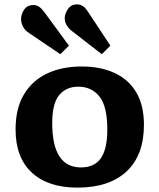

<svg xmlns="http://www.w3.org/2000/svg" viewBox="-20 -841 725 875"><path d="M333 14Q199 14 125 -54.5Q51 -123 51 -251Q51 -347 89 -410.5Q127 -474 194.5 -506Q262 -538 353 -538Q437 -538 501 -509Q565 -480 600.5 -421Q636 -362 636 -272Q636 -134 557 -60Q478 14 333 14ZM349 -78Q411 -78 440 -120.5Q469 -163 469 -250Q469 -357 433 -401.5Q397 -446 337 -446Q282 -446 250 -408Q218 -370 218 -280Q218 -78 349 -78ZM444 -594 311 -697Q292 -711 283.5 -726.5Q275 -742 275 -758Q275 -778 289.5 -799.5Q304 -821 331 -821Q345 -821 356.5 -814Q368 -807 380 -789L483 -633ZM255 -594 113 -690Q94 -702 85 -719.5Q76 -737 76 -754Q76 -776 90 -797Q104 -818 132 -818Q146 -818 157 -811Q168 -804 182 -786L294 -633Z"/></svg>

Font: Literata 7pt
Style: Bold
Weight: 700
Designer: Latin by Veronika Burian and Jose Scaglione. Greek by Irene Vlachou. Cyrillic by Vera Evstafieva.
Foundry: TypeTogether
Version: Version 3.002